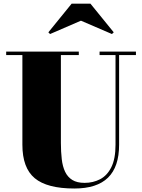

<svg xmlns="http://www.w3.org/2000/svg" viewBox="-20 -1038 794 1072"><path d="M739 -750V-730.5H645V-230Q645 -106.5 583 -46Q521 14.5 395 14.5Q243 14.5 174 -43Q105 -100.5 105 -230V-730.5H14.5V-750H420V-730.5H320V-240Q320 -190.5 324.8 -149.5Q329.5 -108.5 343.5 -79Q357.5 -49.5 383.8 -33.2Q410 -17 452.5 -17Q499.5 -17 538.8 -37.2Q578 -57.5 601.5 -104.2Q625 -151 625 -230V-730.5H536V-750ZM259.5 -848 250 -857.5 380 -1017.5H485L615 -857.5L605 -848L432 -922.5Z"/></svg>

Font: Bodoni Moda Black
Style: Regular
Weight: 900
Version: Version 2.005